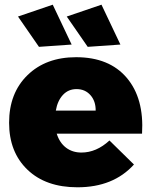

<svg xmlns="http://www.w3.org/2000/svg" viewBox="-20 -796 649 823"><path d="M287.1 -605 147 -595.2 57.1 -725.1 206.1 -775.9ZM496.1 -605 356 -595.2 266.1 -725.1 415 -775.9ZM306.2 -550.8Q448.2 -550.8 523.2 -462.6Q598.1 -374.5 588.9 -223.1H223.1Q235.4 -184.1 262.9 -163.1Q290.5 -142.1 329.1 -142.1Q393.1 -142.1 449.2 -193.8L554.2 -90.8Q465.8 6.8 312 6.8Q176.3 6.8 97.7 -68.6Q19 -144 19 -270Q19 -397 97.9 -473.9Q176.8 -550.8 306.2 -550.8ZM390.1 -321.8Q390.6 -362.3 367.7 -388.2Q344.7 -414.1 308.1 -414.1Q272.9 -414.1 249.8 -389.2Q226.6 -364.3 219.2 -321.8Z"/></svg>

Font: Montserrat-Arabic ExtraBold
Style: Regular
Weight: 800
Designer: Mohamed Gaber
Foundry: Kief Type Foundry
Version: Version 5.008;PS 005.008;hotconv 1.0.88;makeotf.lib2.5.64775